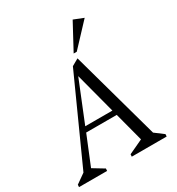

<svg xmlns="http://www.w3.org/2000/svg" viewBox="-218 -950 989 1072"><g transform="rotate(-30 276.5 -414.0)"><path d="M-24 0 -23 -15 38 -58 284 -602 328 -627 486 -57 542 -15 541 0H316L317 -15L409 -58L360 -244H163L87 -58L158 -15L157 0ZM176 -277H351L282 -539ZM323 -661 413 -828 476 -803 343 -661Z"/></g></svg>

Font: Ancizar Serif Light
Style: Italic
Weight: 300
Italic angle: -4°
Designer: Cesar Puertas, Viviana Monsalve, Julian Moncada, Julian Prieto, Jose Castro, Felipe Aragon, Mariel Hernandez, Sara Alarc
Version: Version 8.100